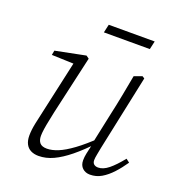

<svg xmlns="http://www.w3.org/2000/svg" viewBox="-123 -757 807 872"><g transform="rotate(20 280.5 -321.5)"><path d="M158 13Q137 13 121 5Q105 -3 96.5 -19.5Q88 -36 88 -60Q88 -87 95 -120.5Q102 -154 109 -184L168 -451L175 -435L59 -439L63 -461L208 -490L222 -480L158 -198Q154 -177 149 -154Q144 -131 141 -110.5Q138 -90 138 -77Q138 -55 148.5 -43Q159 -31 183 -31Q207 -31 236.5 -43Q266 -55 305 -83.5Q344 -112 395 -161L400 -135H392Q345 -85 305 -52.5Q265 -20 229.5 -3.5Q194 13 158 13ZM407 13Q385 13 370.5 -0.5Q356 -14 356 -38Q356 -54 359.5 -70.5Q363 -87 370 -118H368L402 -278Q413 -327 422.5 -376.5Q432 -426 441 -475L479 -489L490 -482L413 -118Q410 -101 406.5 -84Q403 -67 403 -56Q403 -43 410.5 -36.5Q418 -30 431 -30Q455 -30 481 -51Q507 -72 539 -112L556 -99Q535 -68 511.5 -42.5Q488 -17 462.5 -2Q437 13 407 13ZM246 -616 255 -656H477L468 -616Z"/></g></svg>

Font: Source Serif 4 18pt Light
Style: Italic
Weight: 300
Italic angle: -12°
Designer: Frank Grießhammer
Foundry: Adobe Systems Incorporated
Version: Version 4.004;hotconv 1.0.116;makeotfexe 2.5.65601